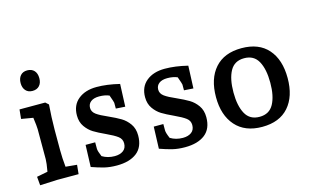

<svg xmlns="http://www.w3.org/2000/svg" viewBox="-89 -964 1962 1219"><g transform="rotate(-15 892.0 -354.5)"><path d="M39 -52 111 -66Q121 -122 121 -146V-343Q121 -362 113 -420L36 -433L42 -494H211L231 -476Q228 -442 226 -394.5Q224 -347 224 -313V-176Q224 -127 230 -67L304 -60L298 0H158Q139 0 44 5ZM92 -653Q92 -684 108 -702.5Q124 -721 153 -721Q182 -721 198.5 -703Q215 -685 215 -653Q215 -622 198.5 -604Q182 -586 153 -586Q124 -586 108 -604.5Q92 -623 92 -653Z M384 -24 389 -168H452V-126Q452 -110 468 -73Q504 -51 550 -51Q585 -51 606.5 -67Q628 -83 628 -115Q628 -143 605 -160.5Q582 -178 532 -201Q484 -223 455.5 -240.5Q427 -258 405.5 -288.5Q384 -319 384 -362Q384 -430 430 -467.5Q476 -505 551 -505Q619 -505 701 -485L695 -337L634 -341V-379Q634 -384 617 -431Q589 -443 551 -443Q516 -443 496.5 -428Q477 -413 477 -387Q477 -361 501 -343.5Q525 -326 574 -305Q623 -283 653 -265Q683 -247 705 -216Q727 -185 727 -140Q727 -64 679.5 -27Q632 10 548 10Q502 10 465.5 1Q429 -8 384 -24Z M832 -24 837 -168H900V-126Q900 -110 916 -73Q952 -51 998 -51Q1033 -51 1054.5 -67Q1076 -83 1076 -115Q1076 -143 1053 -160.5Q1030 -178 980 -201Q932 -223 903.5 -240.5Q875 -258 853.5 -288.5Q832 -319 832 -362Q832 -430 878 -467.5Q924 -505 999 -505Q1067 -505 1149 -485L1143 -337L1082 -341V-379Q1082 -384 1065 -431Q1037 -443 999 -443Q964 -443 944.5 -428Q925 -413 925 -387Q925 -361 949 -343.5Q973 -326 1022 -305Q1071 -283 1101 -265Q1131 -247 1153 -216Q1175 -185 1175 -140Q1175 -64 1127.5 -27Q1080 10 996 10Q950 10 913.5 1Q877 -8 832 -24Z M1267 -246Q1267 -367 1328 -436Q1389 -505 1503 -505Q1617 -505 1677.5 -436Q1738 -367 1738 -246Q1738 -126 1677.5 -57Q1617 12 1503 12Q1390 12 1328.5 -57.5Q1267 -127 1267 -246ZM1624 -246Q1624 -335 1595.5 -387Q1567 -439 1503 -439Q1439 -439 1410.5 -387Q1382 -335 1382 -246Q1382 -158 1410.5 -106Q1439 -54 1503 -54Q1567 -54 1595.5 -106Q1624 -158 1624 -246Z"/></g></svg>

Font: Andada Pro SemiBold
Style: Regular
Weight: 600
Designer: Carolina Giovagnoli
Foundry: Huerta Tipografica
Version: Version 3.005